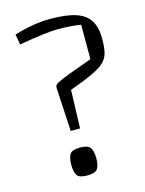

<svg xmlns="http://www.w3.org/2000/svg" viewBox="-102 -703 583 771"><g transform="rotate(-15 190.0 -317.0)"><path d="M146 -184 136 -366Q135 -377 148.5 -384.5Q162 -392 201 -407L297 -442V-585Q275 -589 249.5 -590.5Q224 -592 199 -592Q177 -592 136 -587Q95 -582 40 -572L32 -615Q112 -640 183 -640Q249 -640 288.5 -627Q328 -614 346 -585.5Q364 -557 364 -510Q364 -476 359 -453.5Q354 -431 337.5 -414.5Q321 -398 286 -381.5Q251 -365 190 -343L185 -184ZM113 -52Q113 -82 122.5 -96Q132 -110 165 -110Q197 -110 207 -96Q217 -82 217 -52Q217 -21 207 -7.5Q197 6 165 6Q132 6 122.5 -7.5Q113 -21 113 -52Z"/></g></svg>

Font: Changa ExtraLight ExtraLight
Style: Regular
Weight: 250
Version: Version 3.002; ttfautohint (v1.8.2)